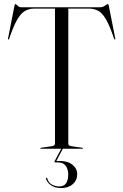

<svg xmlns="http://www.w3.org/2000/svg" viewBox="-20 -736 610 950"><path d="M86 -700H476Q488.5 -700 499.5 -708Q510.5 -716 514 -716Q516.5 -716 518.5 -707L550 -547Q552 -540.5 549 -540.5Q546.5 -540 544.5 -544.5Q523 -608.5 504.2 -640.5Q485.5 -672.5 465 -683Q444.5 -693.5 419.5 -693.5H318V-25Q318 -14.5 334 -12.5L386.5 -5Q390.5 -4.5 390.5 -2.5Q390.5 0 387 0H183Q179.5 0 179.5 -2.5Q179.5 -4.5 183.5 -5L236 -12.5Q252 -14.5 252 -25V-693.5H150.5Q124 -693.5 103.5 -681.8Q83 -670 64.5 -637.8Q46 -605.5 25.5 -544.5Q23.5 -540 21 -540.5Q18 -540.5 20 -547L51.5 -707Q53.5 -716 56 -716Q59 -716 67 -708Q75 -700 86 -700ZM283 -0.5H291L259 60.5H276.5Q316 60.5 339 79.5Q362 98.5 362 125.5Q362 156 340 175.2Q318 194.5 282.5 194.5Q253 194.5 233.2 181.2Q213.5 168 207.5 148.5Q206.5 144 209.5 143.5Q212.5 142 214 147Q219.5 167.5 236.5 177Q253.5 186.5 273.5 186.5Q317.5 186.5 317.5 127Q317.5 101 305 84.2Q292.5 67.5 267.5 67.5H253.5Q247 67.5 250.5 61Z"/></svg>

Font: Fraunces 144pt S000 Light
Style: Regular
Weight: 300
Version: Version 1.000; ttfautohint (v1.8.3)